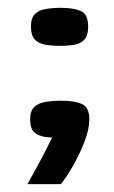

<svg xmlns="http://www.w3.org/2000/svg" viewBox="-20 -351 291 490"><path d="M59 -283Q59 -305 69 -315Q79 -325 96.5 -328Q114 -331 136 -331Q167 -331 186 -323Q205 -315 205 -283Q205 -261 196 -250.5Q187 -240 170.5 -237Q154 -234 133 -234Q112 -234 95 -237Q78 -240 68.5 -250.5Q59 -261 59 -283ZM50 119Q67 89 83.5 58Q100 27 113 0Q110 0 106.5 -0.5Q103 -1 99 -1Q81 -3 69 -12Q57 -21 57 -46Q57 -68 67.5 -78Q78 -88 96.5 -91Q115 -94 137 -94Q170 -94 189 -85.5Q208 -77 208 -46Q208 -22 196 9.5Q184 41 167 71Q150 101 135 119Z"/></svg>

Font: r_Genos
Style: Bold
Weight: 700
Designer: Robert E. Leuschke
Foundry: Robert E. Leuschke
Version: Version 2.000;June 29, 2024;FontCreator 14.0.0.2814 32-bit